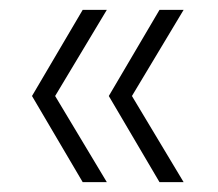

<svg xmlns="http://www.w3.org/2000/svg" viewBox="-20 -490 443 390"><path d="M304 -120 201 -295 304 -470H353L248 -295L353 -120ZM148 -120 45 -295 148 -470H197L92 -295L197 -120Z"/></svg>

Font: DM Sans 16pt ExtraLight
Style: Regular
Weight: 250
Version: Version 4.004;gftools[0.9.30]